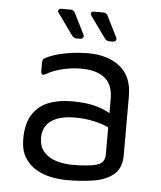

<svg xmlns="http://www.w3.org/2000/svg" viewBox="-51 -723 656 783"><g transform="rotate(5 277.0 -332.0)"><path d="M252 15Q219 15 185.5 8Q152 1 123.5 -16Q95 -33 77.5 -62.5Q60 -92 60 -137Q60 -199 83.5 -236.5Q107 -274 148.5 -290.5Q190 -307 244 -307Q300 -307 337 -297.5Q374 -288 401 -272V-331Q401 -389 367 -416Q333 -443 270 -443Q236 -443 197.5 -434.5Q159 -426 128 -408Q120 -403 114.5 -405.5Q109 -408 109 -418V-454Q109 -468 120 -473Q152 -490 199.5 -499Q247 -508 293 -508Q375 -508 424.5 -468Q474 -428 474 -348V-106Q474 -53 442.5 -27Q411 -1 360.5 7Q310 15 252 15ZM132 -148Q132 -111 152.5 -89Q173 -67 204.5 -58Q236 -49 269 -49Q334 -49 367.5 -58.5Q401 -68 401 -102V-214Q376 -226 340 -234Q304 -242 263 -242Q200 -242 166 -218Q132 -194 132 -148ZM241 -564Q229 -564 222 -574L160 -660Q154 -668 157 -673.5Q160 -679 170 -679H206Q219 -679 225 -667L267 -583Q271 -575 267.5 -569.5Q264 -564 255 -564ZM375 -564Q363 -564 356 -574L294 -660Q288 -668 291 -673.5Q294 -679 304 -679H340Q353 -679 359 -667L401 -583Q405 -575 401.5 -569.5Q398 -564 389 -564Z"/></g></svg>

Font: Pitagon Sans
Style: Regular
Weight: 400
Designer: Travis Tran
Foundry: Pitagon
Version: Version 1.001; ttfautohint (v1.8.4.7-5d5b);gftools[0.9.26]